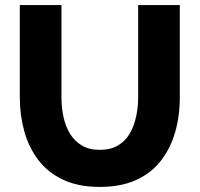

<svg xmlns="http://www.w3.org/2000/svg" viewBox="-20 -730 787 756"><path d="M373 6Q288 6 228 -22.5Q168 -51 130.5 -100.5Q93 -150 75.5 -213.5Q58 -277 58 -347V-710H222V-347Q222 -307 230 -269.5Q238 -232 256 -203Q274 -174 302.5 -157Q331 -140 373 -140Q416 -140 445 -157.5Q474 -175 491 -204.5Q508 -234 516 -271Q524 -308 524 -347V-710H688V-347Q688 -273 669.5 -209Q651 -145 613 -96.5Q575 -48 515.5 -21Q456 6 373 6Z"/></svg>

Font: Raleway Thin ExtraBold
Style: Regular
Weight: 800
Version: Version 4.026